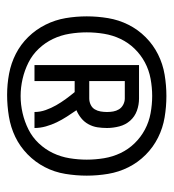

<svg xmlns="http://www.w3.org/2000/svg" viewBox="6 -931 488 540"><g transform="rotate(90 250.0 -661.0)"><path d="M163 -514V-808H257Q275 -808 291.5 -802Q308 -796 319.5 -783Q331 -770 335.5 -752.5Q340 -735 340 -718Q340 -704 338 -691Q336 -678 329.5 -666Q323 -654 312.5 -645.5Q302 -637 290 -632Q299 -619 308 -605Q317 -591 324 -576.5Q331 -562 335.5 -546Q340 -530 340 -514H295Q295 -530 289.5 -545.5Q284 -561 276 -575Q268 -589 258.5 -602Q249 -615 239 -627H208V-514ZM257 -668Q266 -668 274.5 -672Q283 -676 287.5 -683.5Q292 -691 293.5 -700Q295 -709 295 -718Q295 -727 293.5 -735.5Q292 -744 287.5 -751.5Q283 -759 274.5 -763.5Q266 -768 257 -768H208V-668ZM247 -437Q217 -437 187.5 -442.5Q158 -448 131.5 -461.5Q105 -475 84 -496.5Q63 -518 49.5 -545Q36 -572 31 -601.5Q26 -631 26 -661Q26 -691 31 -721Q36 -751 49.5 -778Q63 -805 84.5 -826.5Q106 -848 133 -861.5Q160 -875 190 -880Q220 -885 250 -885Q280 -885 310 -880Q340 -875 367 -861.5Q394 -848 415.5 -826.5Q437 -805 450.5 -778Q464 -751 469 -721Q474 -691 474 -661Q474 -631 469 -600.5Q464 -570 450 -543Q436 -516 414 -494.5Q392 -473 365 -460Q338 -447 307.5 -442Q277 -437 247 -437ZM250 -475Q274 -475 298 -480.5Q322 -486 344 -497Q366 -508 383 -526Q400 -544 410.5 -566Q421 -588 425 -612.5Q429 -637 429 -661Q429 -685 425 -709.5Q421 -734 410.5 -756Q400 -778 383 -795.5Q366 -813 344.5 -824.5Q323 -836 298.5 -840.5Q274 -845 250 -845Q226 -845 201.5 -840.5Q177 -836 155.5 -824.5Q134 -813 117 -795.5Q100 -778 89.5 -756Q79 -734 75 -709.5Q71 -685 71 -661Q71 -637 75 -612.5Q79 -588 89.5 -566Q100 -544 117 -526Q134 -508 156 -497Q178 -486 202 -480.5Q226 -475 250 -475Z"/></g></svg>

Font: Zed Mono
Style: Regular
Weight: 400
Monospace: yes
Designer: Belleve Invis
Foundry: Belleve Invis
Version: Version 1.0.0; ttfautohint (v1.8.4)